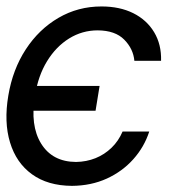

<svg xmlns="http://www.w3.org/2000/svg" viewBox="-34 -573 547 604"><path d="M279.3 -302.7 266.6 -224.6H-2L10.7 -302.7ZM472.7 -381.8H388.7Q385.3 -419.4 356.9 -448.2Q328.6 -477.1 273.4 -477.5Q224.6 -477.5 183.3 -451.9Q142.1 -426.3 114 -380.4Q85.9 -334.5 76.2 -272.5Q60.1 -178.2 95.5 -121.1Q130.9 -64 205.1 -63.5Q237.8 -64 266.4 -75.4Q294.9 -86.9 316.9 -108.2Q338.9 -129.4 351.6 -159.2H435.5Q419.9 -110.8 385.5 -72.3Q351.1 -33.7 302 -11.2Q252.9 11.2 192.4 11.7Q116.2 11.2 66.7 -24.7Q17.1 -60.5 -2.4 -124.8Q-22 -189 -7.8 -272.5Q5.9 -354.5 47.1 -417.7Q88.4 -481 149.9 -516.8Q211.4 -552.7 285.2 -552.7Q342.8 -552.7 385.3 -531.5Q427.7 -510.3 450.9 -471.7Q474.1 -433.1 472.7 -381.8Z"/></svg>

Font: Inter Tight
Style: Italic
Weight: 400
Italic angle: -9.39999°
Designer: Rasmus Andersson
Foundry: rsms
Version: Version 3.002